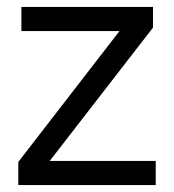

<svg xmlns="http://www.w3.org/2000/svg" viewBox="-20 -536 504 556"><path d="M33 0V-67L326 -446H42V-516H423V-456L124 -70H431V0Z"/></svg>

Font: IBM Plex Sans Arabic
Style: Regular
Weight: 400
Designer: Mike Abbink, Paul van der Laan, Pieter van Rosmalen, Wael Morcos, Khajak Apelian
Foundry: Bold Monday
Version: Version 1.005